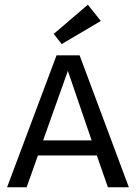

<svg xmlns="http://www.w3.org/2000/svg" viewBox="-20 -795 577 815"><path d="M438 0 391 -135H141L93 0H10L220 -560H318L527 0ZM163 -199H369L268 -494ZM353 -775 408 -706 242 -608 208 -651Z"/></svg>

Font: Carrois Gothic SC
Style: Regular
Weight: 400
Designer: Ralph du Carrois
Foundry: Ralph du Carrois
Version: Version 1.001